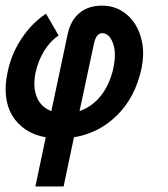

<svg xmlns="http://www.w3.org/2000/svg" viewBox="-37 -486 603 688"><path d="M328.1 -465.8Q366.2 -465.8 396.5 -448.5Q426.8 -431.2 446.3 -401.1Q465.8 -371.1 472.9 -330.1Q480 -289.1 470.2 -241.2Q448.2 -138.2 383.1 -73.5Q317.9 -8.8 228 5.9L190.9 182.1H89.8L127 5.9Q85.9 -1 55.4 -21.5Q24.9 -42 6.8 -72Q-11.2 -102.1 -15.6 -141.6Q-20 -181.2 -9.8 -227.1Q2.9 -291 39.6 -346.9Q76.2 -402.8 127.9 -437L172.9 -358.9Q142.1 -337.9 121.1 -303.5Q100.1 -269 90.8 -227.1Q80.1 -178.2 94 -140.6Q107.9 -103 147 -87.9L205.1 -361.8Q215.8 -413.1 247.8 -439.5Q279.8 -465.8 328.1 -465.8ZM248 -87.9Q293.9 -104 325 -143.6Q356 -183.1 369.1 -241.2Q380.9 -297.9 367.4 -332.5Q354 -367.2 329.1 -367.2Q308.1 -367.2 299.8 -330.1Z"/></svg>

Font: Anonymous Pro
Style: Bold Italic
Weight: 700
Italic angle: -12°
Monospace: yes
Designer: Mark Simonson
Version: Version 1.003